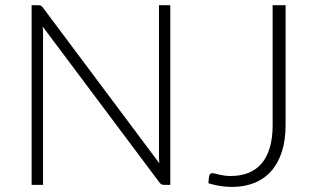

<svg xmlns="http://www.w3.org/2000/svg" viewBox="-20 -728 1242 756"><path d="M130 -707.5Q137 -707.5 140.8 -705.8Q144.5 -704 149 -698L607.5 -85Q606 -100 606 -114V-707.5H650.5V0H626.5Q620 0 615.8 -2.2Q611.5 -4.5 607.5 -10L148 -623.5Q149.5 -608.5 149.5 -595.5V0H104.5V-707.5ZM1104.5 -236Q1104.5 -176.5 1090 -131Q1075.5 -85.5 1048 -54.5Q1020.5 -23.5 981.5 -7.8Q942.5 8 893.5 8Q871 8 848 4.5Q825 1 800.5 -6.5Q801 -13.5 801.8 -20.5Q802.5 -27.5 803.5 -34.5Q804.5 -39 807.2 -42.5Q810 -46 817 -46Q821.5 -46 827.8 -44.2Q834 -42.5 842.5 -40.5Q851 -38.5 862.5 -36.8Q874 -35 889 -35Q927 -35 957.5 -47Q988 -59 1009.5 -83.8Q1031 -108.5 1042.2 -146.2Q1053.5 -184 1053.5 -235V-707.5H1104.5Z"/></svg>

Font: Lato Light
Style: Regular
Weight: 300
Designer: Lukasz Dziedzic
Foundry: tyPoland Lukasz Dziedzic
Version: Version 2.007; 2014-02-27